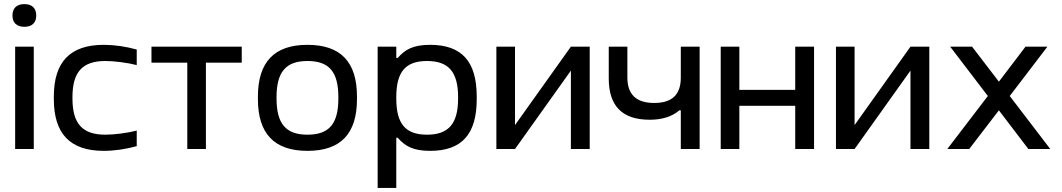

<svg xmlns="http://www.w3.org/2000/svg" viewBox="-20 -728 5187 938"><path d="M54 -500V0H145V-500ZM41 -651C41 -618 61 -597 99 -597C137 -597 157 -618 157 -651V-653C157 -687 137 -708 99 -708C61 -708 41 -687 41 -653Z M243 -256V-244C243 -74 323 9 487 9C538 9 594 1 648 -14V-90C602 -78 537 -70 495 -70C383 -70 334 -123 334 -247V-253C334 -377 383 -430 495 -430C537 -430 602 -422 648 -410V-486C594 -501 538 -509 487 -509C323 -509 243 -426 243 -256Z M895 0H986V-422H1161V-500H720V-422H895Z M1240 -256V-244C1240 -75 1320 9 1482 9C1645 9 1724 -75 1724 -244V-256C1724 -425 1645 -509 1482 -509C1320 -509 1240 -425 1240 -256ZM1331 -247V-253C1331 -376 1376 -430 1482 -430C1589 -430 1633 -376 1633 -253V-247C1633 -124 1589 -70 1482 -70C1376 -70 1331 -124 1331 -247Z M2309 -244V-256C2309 -428 2236 -509 2081 -509C1997 -509 1958 -485 1923 -445H1916V-500H1825V190H1916V-55H1923C1958 -15 1997 9 2081 9C2236 9 2309 -72 2309 -244ZM1916 -247V-253C1916 -376 1960 -430 2066 -430C2172 -430 2218 -376 2218 -253V-247C2218 -124 2172 -70 2066 -70C1960 -70 1916 -124 1916 -247Z M2405 0H2496L2769 -383V0H2861V-500H2769L2496 -117V-500H2405Z M3398 0V-500H3306V-349C3306 -266 3264 -225 3176 -225C3089 -225 3045 -266 3045 -349V-500H2954V-345C2954 -210 3020 -143 3154 -143C3214 -143 3263 -158 3299 -189H3306V0Z M3501 0H3592V-211H3865V0H3957V-500H3865V-289H3592V-500H3501Z M4064 0H4155L4428 -383V0H4520V-500H4428L4155 -117V-500H4064Z M4622 -500 4806 -259 4608 0H4715L4860 -189L5004 0H5111L4913 -259L5097 -500H4990L4860 -329L4729 -500Z"/></svg>

Font: LT Wave Alt
Style: Regular
Weight: 400
Designer: Daniel Lyons
Version: Version 2.5 (Glyphs App)